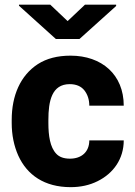

<svg xmlns="http://www.w3.org/2000/svg" viewBox="-20 -770 561 800"><path d="M271.5 -108.9C246.1 -108.9 227.1 -115.7 214.4 -129.4C188.5 -156.7 181.6 -204.6 181.6 -257.8V-270.5C181.6 -349.1 195.8 -419.4 270.5 -419.4C297.4 -419.4 317.9 -410.6 331.5 -393.6C345.2 -376 352.1 -354.5 352.1 -329.6H495.6C495.6 -459 404.3 -538.1 273.9 -538.1C219.7 -538.1 174.3 -526.4 137.7 -502.9C64.9 -455.6 28.8 -371.6 28.8 -270.5V-257.8C28.8 -207.5 38.1 -162.1 56.2 -121.6C92.8 -41 165 9.8 274.4 9.8C315.9 9.8 353.5 1.5 386.7 -15.1C453.1 -47.9 495.6 -108.4 495.6 -185.1H352.1C352.1 -137.7 320.3 -108.9 271.5 -108.9ZM59.1 -750.5V-746.1L212.9 -607.4H311L463.9 -745.1V-750.5H334L261.7 -682.1L189.5 -750.5Z"/></svg>

Font: Vazirmatn ExtraBold
Style: Regular
Weight: 800
Designer: Saber Rastikerdar
Foundry: Saber Rastikerdar
Version: Version 33.003